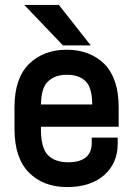

<svg xmlns="http://www.w3.org/2000/svg" viewBox="-20 -737 543 783"><path d="M350.1 -551.8H236.8L79.1 -716.8H220.2ZM463.9 -220.2H147V-210Q147 -132.8 175.8 -104Q204.6 -75.2 258.8 -75.2Q305.7 -75.2 331.1 -96.2Q354 -116.2 354 -152.8V-175.8H460V-150.9Q460 -70.8 403.8 -22Q348.6 25.9 253.9 25.9Q157.2 25.9 98.1 -33.2Q39.1 -92.3 39.1 -211.9V-299.8Q39.1 -417 98.1 -476.1Q157.7 -534.2 252 -534.2Q346.2 -534.2 405.8 -476.1Q463.9 -416.5 463.9 -299.8ZM174.8 -403.8Q148.4 -378.9 147 -311H356Q356 -378.9 329.1 -405.8Q302.7 -432.1 252 -432.1Q203.1 -432.1 174.8 -403.8Z"/></svg>

Font: D-DIN-PRO SemiBold
Style: Bold
Weight: 600
Designer: datto
Foundry: CyberFei
Version: Version 1.000;hotconv 1.0.109;makeotfexe 2.5.65596